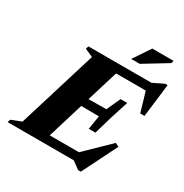

<svg xmlns="http://www.w3.org/2000/svg" viewBox="-241 -1024 1171 1223"><g transform="rotate(30 344.5 -412.5)"><path d="M220.5 -627.5 161 -654 167 -675H424.5L218.5 0H-37.5L-31 -21L43.5 -50.5ZM617.5 -637.5 644 -614H310.5L331 -675H631L710 -713.5H727.5L698 -470H666.5ZM504.5 40.5 449.5 0H124.5L145.5 -61H488.5L430 -39.5L626 -230L652.5 -216.5L524 40.5ZM480.5 -221.5H431.5L448 -322.5L231.5 -324.5L249.5 -383.5L466.5 -385.5L512.5 -486.5H561.5L519 -354ZM443 -742 526.5 -866.5H683.5L678 -847L505.5 -742Z"/></g></svg>

Font: Newsreader 24pt ExtraBold
Style: Italic
Weight: 800
Italic angle: -17°
Designer: Hugues Gentile
Foundry: Production Type
Version: Version 1.003